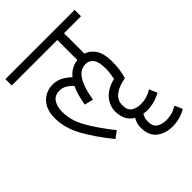

<svg xmlns="http://www.w3.org/2000/svg" viewBox="-230 -727 1008 1008"><g transform="rotate(-45 274.0 -223.5)"><path d="M154 -427Q185 -427 209 -414.5Q233 -402 256 -380Q288 -420 338 -426V-575H0V-622H514V-575H388V-423Q420 -414 441 -382Q462 -350 462 -289Q462 -230 447 -182Q395 -173 366 -150.5Q337 -128 337 -91Q337 -53 359 -39.5Q381 -26 412 -26Q433 -26 452 -31.5Q471 -37 495 -51L514 -7Q466 20 413 21Q398 21 384 18Q371 39 371 64Q371 101 393 114.5Q415 128 446 128Q467 128 486 123Q505 118 529 104L548 147Q500 175 447 175Q391 175 356.5 146.5Q322 118 322 62Q321 31 338 3Q314 -10 301 -34Q288 -58 287 -93Q287 -136 316 -170.5Q345 -205 404 -220Q407 -236 409.5 -253.5Q412 -271 412 -290Q412 -339 396 -360Q380 -381 354 -381Q332 -381 312.5 -368.5Q293 -356 276.5 -321.5Q260 -287 249 -221L200 -233Q211 -298 231 -340Q215 -358 197 -368.5Q179 -379 158 -379Q122 -379 105.5 -353.5Q89 -328 89 -290Q89 -226 124.5 -163Q160 -100 224 -19L186 9Q118 -75 78 -148Q38 -221 38 -293Q38 -340 55 -369.5Q72 -399 98.5 -413Q125 -427 154 -427Z"/></g></svg>

Font: Noto Sans ExtraCondensed Light
Style: Italic
Weight: 300
Width: 2
Italic angle: -12°
Designer: Monotype Design Team
Foundry: Monotype Imaging Inc.
Version: Version 2.013; ttfautohint (v1.8.4.7-5d5b)